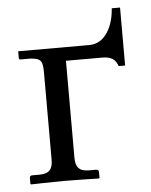

<svg xmlns="http://www.w3.org/2000/svg" viewBox="-45 -580 486 620"><g transform="rotate(-5 198.5 -270.0)"><path d="M104 -72C104 -43 94 -27 61 -27H37C32 -27 29 -24 29 -19V0L31 2C31 2 104 0 139 0C178 0 251 2 251 2L253 0V-19C253 -24 249 -27 245 -27H221C188 -27 178 -43 178 -72V-386H296C326 -386 339 -375 346 -354H367V-542H340C337 -488 311 -430 258 -430H27V-408C27 -405 29 -403 32 -403H63C99 -401 104 -392 104 -354Z"/></g></svg>

Font: Libertinus Serif Display
Style: Regular
Weight: 400
Designer: Philipp H. Poll, Khaled Hosny
Foundry: Caleb Maclennan
Version: Version 7.050;RELEASE